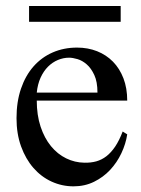

<svg xmlns="http://www.w3.org/2000/svg" viewBox="-20 -624 484 658"><path d="M416 -163.6Q411.1 -130.9 396 -98.9Q380.9 -66.9 357.4 -41.7Q334 -16.6 302.2 -1Q270.5 14.6 231.9 14.6Q192.4 14.6 156.7 -1.7Q121.1 -18.1 94.5 -48.6Q67.9 -79.1 52.2 -122.3Q36.6 -165.5 36.6 -218.8Q36.6 -275.4 52 -320.3Q67.4 -365.2 95 -396.5Q122.6 -427.7 160.6 -444.3Q198.7 -460.9 244.1 -460.9Q281.2 -460.9 312.7 -448.5Q344.2 -436 367.2 -412.6Q390.1 -389.2 403.1 -355.5Q416 -321.8 416 -279.3H106Q106 -229.5 119.1 -189.9Q132.3 -150.4 154.8 -123Q177.2 -95.7 206.8 -81.3Q236.3 -66.9 269 -66.4Q291 -65.9 309.8 -71Q328.6 -76.2 344.7 -88.6Q360.8 -101.1 374.8 -121.8Q388.7 -142.6 400.4 -173.3ZM314 -306.6Q314 -343.8 303.2 -366.9Q292.5 -390.1 277.3 -403.3Q262.2 -416.5 245.6 -421.4Q229 -426.3 216.8 -426.3Q197.3 -426.3 178.5 -418.5Q159.7 -410.6 144.5 -395.5Q129.4 -380.4 119.1 -357.9Q108.9 -335.4 106 -306.6ZM79.6 -549.3V-603.5H393.6V-549.3Z"/></svg>

Font: Doulos SIL
Style: Regular
Weight: 400
Designer: Walt Agee, Victor Gaultney, Peter Martin, Debbi Hosken
Foundry: SIL International
Version: Version 4.110; 2011; Maintenance release